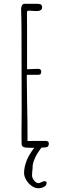

<svg xmlns="http://www.w3.org/2000/svg" viewBox="-20 -773 343 1012"><path d="M237.3 -17.1Q237.3 -1.5 228 2Q221.2 4.4 197.8 5.4V5.9Q186 21.5 177 35.9Q168 50.3 160.6 68.8Q151.9 90.3 151.9 107.4Q151.9 118.2 149.9 130.4L149.4 140.1Q148.9 145 148.9 151.4Q148.9 164.6 159.9 178.5Q170.9 192.4 182.6 192.4Q188 192.4 198.7 187Q208.5 182.1 214.8 182.1Q225.6 182.1 225.6 192.4Q225.6 204.6 211.9 211.9Q198.2 219.2 182.6 219.2Q163.6 219.2 146 206.3Q128.4 193.4 117.7 174.6Q106.9 155.8 106.9 140.1Q106.9 117.2 113.8 93Q120.6 68.8 131.3 49.8Q147.9 21.5 160.6 5.9H136.7Q113.3 5.9 103.5 1.7Q93.8 -2.4 93.8 -16.1V-34.7Q93.3 -43 93.3 -53.2V-55.2L94.2 -201.2L93.3 -613.8Q93.3 -662.6 91.3 -725.1Q91.3 -737.3 96.2 -745.1Q101.1 -752.9 109.4 -752.9H171.4Q177.7 -752.9 182.4 -752.7Q187 -752.4 191.9 -751Q202.1 -747.6 202.1 -733.9Q202.1 -726.1 195.8 -720.9Q189.5 -715.8 182.6 -715.3Q178.2 -714.8 166 -714.8L149.9 -715.8L133.8 -716.8Q126.5 -716.8 124.3 -714.6Q122.1 -712.4 122.1 -705.1Q122.1 -657.7 122.6 -620.1V-535.2V-410.2Q122.6 -408.2 124.5 -408.2H125.5H126.5Q160.2 -410.2 180.7 -410.2Q197.3 -410.2 197.3 -395.5Q197.3 -386.2 193.8 -382.6Q190.4 -378.9 182.1 -378.9H125Q121.1 -378.9 121.1 -374Q121.1 -316.9 123 -225.6Q125 -133.8 125 -66.9V-29.8L167.5 -30.3H210H218.8Q237.3 -30.3 237.3 -17.1Z"/></svg>

Font: Amatica SC
Style: Regular
Weight: 400
Version: Version 2.000